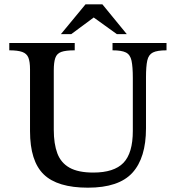

<svg xmlns="http://www.w3.org/2000/svg" viewBox="-20 -856 807 889"><path d="M387 13Q246 13 182.5 -48.5Q119 -110 119 -249V-535Q119 -570 111.5 -589Q104 -608 83 -615.5Q62 -623 23 -623V-657H326V-623Q284 -623 263.5 -615.5Q243 -608 236 -587.5Q229 -567 229 -530V-255Q229 -190 245.5 -146Q262 -102 302 -79.5Q342 -57 412 -57Q508 -57 551.5 -102Q595 -147 595 -250V-495Q595 -547 589 -575Q583 -603 563 -613Q543 -623 501 -623V-657H751V-623Q708 -623 688 -613Q668 -603 662 -576Q656 -549 656 -498V-262Q656 -125 593 -56Q530 13 387 13ZM310 -698H262L376 -836H454L567 -698H521L414 -775Z"/></svg>

Font: STIX Two Text Medium
Style: Regular
Weight: 500
Designer: Ross Mills, John Hudson & Paul Hanslow, Tiro Typeworks Ltd; with prior portions MicroPress Inc., and Coen Hoffman.
Foundry: Tiro Typeworks Ltd
Version: Version 2.13 b171